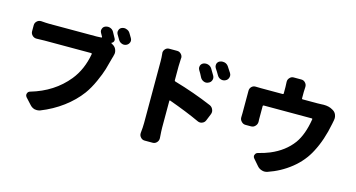

<svg xmlns="http://www.w3.org/2000/svg" viewBox="-93 -1257 3187 1721"><g transform="rotate(15 1500.0 -396.5)"><path d="M820.3 -748Q827.1 -735.4 822.3 -722.2Q817.4 -709 803.7 -704.1Q802.7 -703.1 802.7 -701.7Q802.7 -700.2 803.7 -699.2L823.2 -687.5Q843.8 -673.8 851.6 -650.4Q856.4 -637.7 856.4 -624Q856.4 -613.3 852.5 -601.6Q851.6 -595.7 849.1 -586.4Q846.7 -577.1 845.7 -576.2Q829.1 -510.7 814.9 -462.9Q800.8 -415 767.6 -341.3Q734.4 -267.6 695.3 -213.9Q633.8 -130.9 543.5 -63.5Q453.1 3.9 341.8 47.9Q328.1 52.7 312.5 52.7Q302.7 52.7 292 50.8Q266.6 43.9 249 24.4L194.3 -35.2Q185.5 -45.9 185.5 -57.6Q185.5 -62.5 187.5 -68.4Q193.4 -86.9 211.9 -91.8Q422.9 -153.3 548.8 -308.6Q631.8 -411.1 658.2 -559.6Q659.2 -567.4 651.4 -567.4H218.8Q186.5 -567.4 146.5 -565.4Q145.5 -565.4 143.6 -565.4Q122.1 -565.4 106.4 -580.1Q88.9 -596.7 88.9 -619.1V-675.8Q88.9 -698.2 106.4 -713.9Q121.1 -727.5 141.6 -727.5Q143.6 -727.5 146.5 -727.5Q193.4 -723.6 218.8 -723.6H660.2Q687.5 -723.6 704.1 -725.6Q706.1 -725.6 707.5 -728Q709 -730.5 708 -732.4Q699.2 -749 690.4 -763.7Q683.6 -774.4 683.6 -786.1Q683.6 -793.9 686.5 -801.8Q692.4 -821.3 711.9 -829.1Q723.6 -834 736.3 -834Q745.1 -834 754.9 -831.1Q777.3 -824.2 789.1 -804.7Q805.7 -776.4 820.3 -748ZM836.9 -790Q830.1 -801.8 830.1 -813.5Q830.1 -820.3 833 -828.1Q838.9 -847.7 857.4 -855.5Q869.1 -860.4 881.8 -860.4Q891.6 -860.4 901.4 -856.4Q923.8 -849.6 935.5 -830.1Q947.3 -810.5 960 -789.1Q966.8 -777.3 966.8 -765.6Q966.8 -757.8 963.9 -750Q956.1 -729.5 936.5 -720.7Q925.8 -715.8 914.1 -715.8Q904.3 -715.8 894.5 -719.7Q873 -727.5 862.3 -747.1Q848.6 -771.5 836.9 -790Z M1899.4 -716.8Q1907.2 -704.1 1907.2 -690.4Q1907.2 -683.6 1904.3 -674.8Q1897.5 -653.3 1877 -643.6Q1865.2 -637.7 1852.5 -637.7Q1843.8 -637.7 1834 -640.6Q1812.5 -647.5 1800.8 -668Q1784.2 -697.3 1765.6 -724.6Q1757.8 -736.3 1757.8 -750Q1757.8 -755.9 1758.8 -762.7Q1764.6 -783.2 1783.2 -792Q1796.9 -797.9 1810.5 -797.9Q1819.3 -797.9 1828.1 -795.9Q1850.6 -790 1864.3 -770.5Q1884.8 -741.2 1899.4 -716.8ZM1759.8 -655.3Q1766.6 -643.6 1766.6 -630.9Q1766.6 -623 1763.7 -614.3Q1756.8 -592.8 1735.4 -584Q1723.6 -578.1 1712.9 -578.1Q1702.1 -578.1 1692.4 -582Q1669.9 -590.8 1659.2 -611.3Q1643.6 -643.6 1626 -670.9Q1619.1 -682.6 1619.1 -695.3Q1619.1 -702.1 1621.1 -709Q1627 -728.5 1646.5 -737.3Q1658.2 -742.2 1670.9 -742.2Q1680.7 -742.2 1690.4 -739.3Q1712.9 -732.4 1725.6 -712.9Q1745.1 -681.6 1759.8 -655.3ZM1438.5 -656.2V-526.4Q1438.5 -518.6 1445.3 -516.6Q1630.9 -462.9 1798.8 -391.6Q1820.3 -381.8 1829.1 -359.4Q1834 -348.6 1834 -337.9Q1834 -326.2 1829.1 -314.5L1803.7 -252Q1794.9 -230.5 1773.4 -222.7Q1763.7 -218.8 1753.9 -218.8Q1742.2 -218.8 1730.5 -224.6Q1615.2 -278.3 1444.3 -339.8Q1442.4 -340.8 1440.4 -338.9Q1438.5 -336.9 1438.5 -335V-85Q1438.5 -58.6 1443.4 8.8Q1443.4 10.7 1443.4 13.7Q1443.4 33.2 1429.7 48.8Q1414.1 66.4 1391.6 66.4H1316.4Q1293.9 66.4 1279.3 48.8Q1265.6 34.2 1265.6 14.6Q1265.6 11.7 1265.6 8.8Q1271.5 -44.9 1271.5 -85V-656.2Q1271.5 -691.4 1267.6 -728.5Q1266.6 -731.4 1266.6 -734.4Q1266.6 -753.9 1279.3 -768.6Q1293.9 -786.1 1316.4 -786.1H1390.6Q1413.1 -786.1 1428.7 -768.6Q1442.4 -753.9 1442.4 -734.4Q1442.4 -731.4 1441.4 -728.5Q1438.5 -688.5 1438.5 -656.2Z M2762.7 -658.2Q2773.4 -659.2 2784.2 -659.2Q2835 -659.2 2868.2 -638.7L2875 -634.8Q2896.5 -622.1 2905.3 -598.6Q2911.1 -583 2911.1 -568.4Q2911.1 -558.6 2909.2 -549.8Q2906.2 -534.2 2902.3 -514.6Q2872.1 -357.4 2810.5 -241.2Q2757.8 -138.7 2663.6 -63Q2569.3 12.7 2451.2 52.7Q2438.5 56.6 2424.8 56.6Q2413.1 56.6 2401.4 52.7Q2376 45.9 2358.4 25.4L2307.6 -33.2Q2298.8 -43 2298.8 -54.7Q2298.8 -60.5 2301.8 -66.4Q2307.6 -84 2326.2 -88.9Q2385.7 -103.5 2432.6 -123Q2561.5 -176.8 2634.8 -276.4Q2695.3 -360.4 2718.8 -506.8Q2719.7 -513.7 2712.9 -513.7H2266.6Q2258.8 -513.7 2258.8 -506.8V-385.7L2259.8 -360.4Q2259.8 -337.9 2244.1 -321.3Q2228.5 -303.7 2205.1 -303.7H2153.3Q2130.9 -303.7 2115.2 -321.3Q2099.6 -336.9 2099.6 -358.4L2100.6 -399.4V-571.3V-606.4Q2100.6 -627.9 2115.2 -643.1Q2129.9 -658.2 2151.4 -658.2Q2152.3 -658.2 2153.3 -658.2Q2173.8 -657.2 2203.1 -657.2H2404.3Q2412.1 -657.2 2412.1 -664.1V-723.6Q2412.1 -751 2410.2 -768.6Q2410.2 -771.5 2410.2 -774.4Q2410.2 -793.9 2423.8 -808.6Q2438.5 -826.2 2460.9 -826.2H2532.2Q2555.7 -826.2 2570.3 -808.6Q2584 -793.9 2584 -773.4Q2584 -771.5 2584 -768.6Q2582 -747.1 2582 -723.6V-664.1Q2582 -657.2 2588.9 -657.2H2727.5Q2747.1 -657.2 2762.7 -658.2Z"/></g></svg>

Font: Gen Jyuu Gothic Heavy
Style: Bold
Weight: 900
Designer: [Source Han Sans]
Ryoko NISHIZUKA  (kana & ideographs); Paul D. Hunt (Latin, Greek & Cyrillic); Wenlong ZHANG  (bopomofo
Version: Version 1.002.20150607